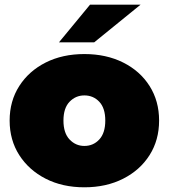

<svg xmlns="http://www.w3.org/2000/svg" viewBox="-20 -787 718 817"><path d="M339 10Q246 10 174.5 -26.5Q103 -63 62 -127Q21 -191 21 -274Q21 -357 62 -421Q103 -485 174.5 -521Q246 -557 339 -557Q432 -557 504 -521Q576 -485 616.5 -421Q657 -357 657 -274Q657 -191 616.5 -127Q576 -63 504 -26.5Q432 10 339 10ZM339 -166Q377 -166 402.5 -193.5Q428 -221 428 -274Q428 -327 402.5 -354Q377 -381 339 -381Q302 -381 276 -354Q250 -327 250 -274Q250 -221 276 -193.5Q302 -166 339 -166ZM231 -607 363 -767H578L381 -607Z"/></svg>

Font: Montserrat Black
Style: Regular
Weight: 900
Designer: Julieta Ulanovsky
Foundry: Julieta Ulanovsky
Version: Version 9.000; ttfautohint (v1.8.4.7-5d5b)